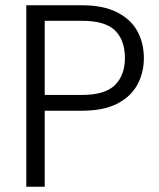

<svg xmlns="http://www.w3.org/2000/svg" viewBox="-20 -710 604 730"><path d="M80 0V-690H291Q372 -690 424.5 -663.5Q477 -637 502 -592Q527 -547 527 -489Q527 -433 502 -387.5Q477 -342 425 -315.5Q373 -289 291 -289H150V0ZM150 -349H291Q380 -349 417.5 -387Q455 -425 455 -489Q455 -557 417.5 -594Q380 -631 291 -631H150Z"/></svg>

Font: Parkinsans Light Light
Style: Regular
Weight: 300
Version: Version 1.000